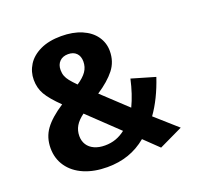

<svg xmlns="http://www.w3.org/2000/svg" viewBox="-126 -849 1041 1004"><g transform="rotate(-20 394.5 -346.5)"><path d="M312.2 -710Q377.6 -710 426 -689.3Q474.4 -668.6 500.1 -632.1Q525.8 -595.6 525.8 -550.2Q525.8 -491.2 491.6 -447.5Q457.4 -403.8 392.6 -361.2L529.6 -233Q559.4 -295.4 577.6 -377.4L708 -339.2Q671.2 -229.2 616.6 -153L737 -46.2L605 16.8L526 -59.2Q479.4 -20.6 425.4 -1.9Q371.4 16.8 307.4 16.8Q234.2 16.8 178.3 -7.1Q122.4 -31 91.5 -75.3Q60.6 -119.6 60.6 -177.4Q60.6 -237.6 93.2 -282.3Q125.8 -327 196 -372.8Q142.4 -425 121.3 -461.5Q100.2 -498 100.2 -543.6Q100.2 -588.2 123.9 -626.2Q147.6 -664.2 195.6 -687.1Q243.6 -710 312.2 -710ZM284.4 -289.2Q253 -266.4 238.3 -241.5Q223.6 -216.6 223.6 -185.8Q223.6 -158.2 236.9 -137.4Q250.2 -116.6 275.3 -105.3Q300.4 -94 333.6 -94Q366.8 -94 394.6 -103.9Q422.4 -113.8 447.8 -133.6ZM314.4 -609Q284.4 -609 267 -591.3Q249.6 -573.6 249.6 -544Q249.6 -525.6 255.2 -510.7Q260.8 -495.8 273.1 -480.4Q285.4 -465 307.6 -442.6Q343.6 -466.4 360.3 -490.6Q377 -514.8 377 -545.8Q377 -575.2 360.4 -592.1Q343.8 -609 314.4 -609Z"/></g></svg>

Font: Firava
Style: Regular
Weight: 400
Designer: Carrois Corporate & Edenspiekermann AG
Foundry: Greg Finn Gibson
Version: Version 5.000